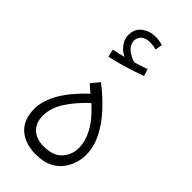

<svg xmlns="http://www.w3.org/2000/svg" viewBox="-248 -844 900 900"><g transform="rotate(45 202.5 -394.0)"><path d="M197 0Q126 0 83 -37Q40 -74 40 -147Q40 -255 176 -383L139 -415L173 -456Q226 -415 269.5 -368Q313 -321 339 -269.5Q365 -218 365 -164Q365 -139 356.5 -111Q348 -83 329 -57.5Q310 -32 277.5 -16Q245 0 197 0ZM196 -53Q258 -53 288 -86Q318 -119 318 -165Q318 -209 292 -257Q266 -305 210 -355Q157 -306 124 -255Q91 -204 91 -153Q91 -105 119 -79Q147 -53 196 -53ZM113 -565 104 -603Q124 -607 138.5 -610.5Q153 -614 167 -618Q141 -630 124 -653Q107 -676 107 -703Q107 -745 136.5 -766.5Q166 -788 204 -788Q229 -788 252 -780L245 -745Q235 -748 225 -749.5Q215 -751 204 -751Q174 -751 159.5 -737.5Q145 -724 144 -704Q145 -676 168 -657.5Q191 -639 217 -632Q255 -643 284 -654L295 -619Q271 -610 238.5 -599.5Q206 -589 173 -580Q140 -571 113 -565Z"/></g></svg>

Font: Noto Sans Arabic UI Lt
Style: Regular
Weight: 300
Designer: Monotype Design Team, Nadine Chahine and Nizar Qandah
Foundry: Monotype Imaging Inc.
Version: Version 2.010; ttfautohint (v1.8.4.7-5d5b)